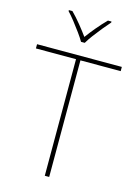

<svg xmlns="http://www.w3.org/2000/svg" viewBox="-139 -1023 782 1096"><g transform="rotate(15 252.5 -474.5)"><path d="M265 0H239V-689H2V-714H503V-689H265ZM241 -792Q229 -813 209 -840.5Q189 -868 167.5 -895.5Q146 -923 127 -943V-949H148Q176 -921 203.5 -887Q231 -853 252 -824Q273 -853 301.5 -887Q330 -921 358 -949H379V-943Q361 -923 338.5 -895.5Q316 -868 295.5 -840.5Q275 -813 263 -792Z"/></g></svg>

Font: Noto Sans Gujarati Thin
Style: Regular
Weight: 100
Designer: Jelle Bosma - Monotype Design Team, Universal Thirst
Foundry: Monotype Imaging Inc.
Version: Version 2.106; ttfautohint (v1.8.4.7-5d5b)